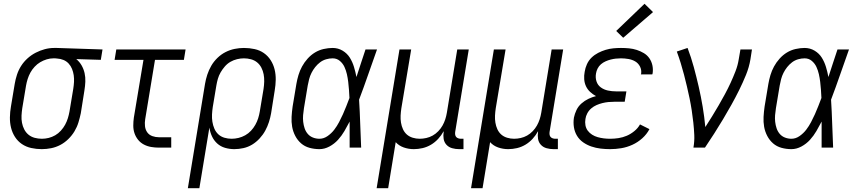

<svg xmlns="http://www.w3.org/2000/svg" viewBox="-20 -782 4540 1017"><path d="M201 8Q173 8 145.5 2Q118 -4 96 -19Q74 -34 59.5 -56.5Q45 -79 38.5 -105.5Q32 -132 32.5 -160.5Q33 -189 38 -218L58 -338Q62 -362 70 -386.5Q78 -411 92 -433Q106 -455 126 -473Q146 -491 169.5 -503Q193 -515 217.5 -521.5Q242 -528 267 -528Q270 -528 274 -528Q278 -528 281 -528L523 -520L514 -465L384 -469Q401 -455 412 -436Q423 -417 428 -395Q433 -373 432 -349.5Q431 -326 427 -302L408 -182Q403 -158 395.5 -133.5Q388 -109 374.5 -86.5Q361 -64 341.5 -45Q322 -26 299 -14Q276 -2 251 3Q226 8 201 8ZM202 -47Q220 -47 238 -51.5Q256 -56 272.5 -65.5Q289 -75 302.5 -90Q316 -105 325 -121.5Q334 -138 339.5 -156Q345 -174 348 -191L368 -311Q371 -330 372 -348Q373 -366 370.5 -383.5Q368 -401 361.5 -417Q355 -433 343.5 -445.5Q332 -458 316 -464.5Q300 -471 282 -472L272 -473Q270 -473 267.5 -473Q265 -473 263 -473Q245 -473 227 -467.5Q209 -462 193 -452.5Q177 -443 163.5 -428.5Q150 -414 141 -397.5Q132 -381 126.5 -363.5Q121 -346 118 -329L98 -209Q95 -189 94 -169.5Q93 -150 96.5 -131.5Q100 -113 108.5 -96.5Q117 -80 131 -68.5Q145 -57 163.5 -52Q182 -47 202 -47Z M822 0Q801 0 780.5 -3.5Q760 -7 742 -16.5Q724 -26 711.5 -41.5Q699 -57 692.5 -76Q686 -95 686 -116.5Q686 -138 689 -159L740 -465H587L596 -520H963L954 -465H801L749 -150Q746 -132 748 -113.5Q750 -95 760 -81Q770 -67 787 -61Q804 -55 822 -55H887V0Z M975 215 1066 -338Q1070 -362 1078 -386.5Q1086 -411 1099 -433.5Q1112 -456 1131.5 -475Q1151 -494 1174.5 -506Q1198 -518 1223 -523Q1248 -528 1272 -528Q1301 -528 1328.5 -522Q1356 -516 1377.5 -501Q1399 -486 1413.5 -463.5Q1428 -441 1434.5 -414.5Q1441 -388 1440.5 -359.5Q1440 -331 1435 -302L1416 -182Q1412 -159 1404.5 -135.5Q1397 -112 1385 -90Q1373 -68 1355 -48.5Q1337 -29 1315.5 -16Q1294 -3 1269.5 2.5Q1245 8 1221 8Q1196 8 1172 1Q1148 -6 1130.5 -22Q1113 -38 1103 -59.5Q1093 -81 1089 -106L1036 215ZM1207 -47Q1225 -47 1243.5 -51.5Q1262 -56 1279 -65.5Q1296 -75 1309.5 -89.5Q1323 -104 1332.5 -121Q1342 -138 1347.5 -155.5Q1353 -173 1356 -191L1376 -311Q1379 -331 1379.5 -350.5Q1380 -370 1376.5 -388.5Q1373 -407 1364.5 -423.5Q1356 -440 1342 -451.5Q1328 -463 1309.5 -468Q1291 -473 1272 -473Q1254 -473 1235.5 -468.5Q1217 -464 1200.5 -454.5Q1184 -445 1171 -430Q1158 -415 1148.5 -398.5Q1139 -382 1134 -364.5Q1129 -347 1126 -329L1107 -215Q1104 -195 1103 -175.5Q1102 -156 1105 -137Q1108 -118 1115.5 -100.5Q1123 -83 1136.5 -70.5Q1150 -58 1168.5 -52.5Q1187 -47 1207 -47Z M1672 8Q1645 8 1619.5 1Q1594 -6 1575 -22.5Q1556 -39 1544 -62Q1532 -85 1527.5 -110.5Q1523 -136 1524.5 -163Q1526 -190 1530 -218L1550 -338Q1554 -361 1561 -384.5Q1568 -408 1580 -430Q1592 -452 1609.5 -471.5Q1627 -491 1648.5 -504Q1670 -517 1694.5 -522.5Q1719 -528 1742 -528Q1771 -528 1795 -513.5Q1819 -499 1833 -476.5Q1847 -454 1855 -427.5Q1863 -401 1868 -374Q1880 -411 1892 -447.5Q1904 -484 1916 -520H1977Q1953 -453 1930 -386.5Q1907 -320 1882 -254Q1886 -191 1888 -127Q1890 -63 1893 0H1832Q1832 -34 1832 -68.5Q1832 -103 1832 -138Q1819 -113 1804.5 -88Q1790 -63 1770.5 -41.5Q1751 -20 1725 -6Q1699 8 1672 8ZM1672 -47Q1695 -47 1715.5 -61.5Q1736 -76 1750.5 -95Q1765 -114 1776 -135Q1787 -156 1796.5 -177Q1806 -198 1814.5 -220Q1823 -242 1831 -263Q1830 -285 1828.5 -306Q1827 -327 1824.5 -348Q1822 -369 1817.5 -389Q1813 -409 1804.5 -427.5Q1796 -446 1780 -459.5Q1764 -473 1742 -473Q1725 -473 1707.5 -468Q1690 -463 1675.5 -452Q1661 -441 1649.5 -426.5Q1638 -412 1630 -396Q1622 -380 1617.5 -363Q1613 -346 1610 -329L1590 -209Q1587 -190 1585.5 -172Q1584 -154 1586 -136.5Q1588 -119 1593.5 -102.5Q1599 -86 1610 -73Q1621 -60 1637.5 -53.5Q1654 -47 1672 -47Z M1975 215 2096 -520H2158L2106 -209Q2103 -189 2102 -170Q2101 -151 2104 -132.5Q2107 -114 2114.5 -97.5Q2122 -81 2135 -69.5Q2148 -58 2166 -52.5Q2184 -47 2203 -47Q2220 -47 2238 -51Q2256 -55 2272 -64Q2288 -73 2301.5 -87Q2315 -101 2324 -117Q2333 -133 2338.5 -150Q2344 -167 2347 -185L2402 -520H2463L2391 -83Q2390 -76 2391 -69Q2392 -62 2396 -57Q2400 -52 2407 -49.5Q2414 -47 2421 -47H2435V8H2412Q2393 8 2375 3Q2357 -2 2345 -15Q2333 -28 2330 -46Q2327 -64 2330 -83V-87Q2318 -65 2301 -46.5Q2284 -28 2263 -15.5Q2242 -3 2218.5 2.5Q2195 8 2172 8Q2144 8 2118.5 -1Q2093 -10 2076 -29L2036 215Z M2475 215 2596 -520H2658L2606 -209Q2603 -189 2602 -170Q2601 -151 2604 -132.5Q2607 -114 2614.5 -97.5Q2622 -81 2635 -69.5Q2648 -58 2666 -52.5Q2684 -47 2703 -47Q2720 -47 2738 -51Q2756 -55 2772 -64Q2788 -73 2801.5 -87Q2815 -101 2824 -117Q2833 -133 2838.5 -150Q2844 -167 2847 -185L2902 -520H2963L2891 -83Q2890 -76 2891 -69Q2892 -62 2896 -57Q2900 -52 2907 -49.5Q2914 -47 2921 -47H2935V8H2912Q2893 8 2875 3Q2857 -2 2845 -15Q2833 -28 2830 -46Q2827 -64 2830 -83V-87Q2818 -65 2801 -46.5Q2784 -28 2763 -15.5Q2742 -3 2718.5 2.5Q2695 8 2672 8Q2644 8 2618.5 -1Q2593 -10 2576 -29L2536 215Z M3212 8Q3186 8 3161 5Q3136 2 3112.5 -6Q3089 -14 3069 -28Q3049 -42 3036.5 -62.5Q3024 -83 3020 -108Q3016 -133 3020 -159Q3024 -179 3033.5 -199Q3043 -219 3060 -234Q3077 -249 3097 -258.5Q3117 -268 3137 -273Q3120 -282 3106 -295Q3092 -308 3084 -325Q3076 -342 3074.5 -362Q3073 -382 3077 -402Q3080 -422 3089 -442Q3098 -462 3113.5 -477Q3129 -492 3148.5 -502Q3168 -512 3188 -518Q3208 -524 3228.5 -526Q3249 -528 3269 -528Q3291 -528 3312 -526Q3333 -524 3353 -517.5Q3373 -511 3390.5 -500.5Q3408 -490 3419.5 -473.5Q3431 -457 3435.5 -436.5Q3440 -416 3437 -394Q3436 -393 3436 -391Q3436 -389 3435 -388H3375Q3375 -389 3375 -390Q3375 -391 3376 -391Q3379 -412 3370 -429.5Q3361 -447 3345 -456.5Q3329 -466 3309 -469.5Q3289 -473 3269 -473Q3255 -473 3241.5 -471.5Q3228 -470 3214.5 -466.5Q3201 -463 3187.5 -457Q3174 -451 3163 -441.5Q3152 -432 3145.5 -419Q3139 -406 3137 -393Q3133 -371 3139.5 -351Q3146 -331 3162.5 -319Q3179 -307 3200 -302.5Q3221 -298 3243 -298H3298L3289 -243H3234Q3218 -243 3202.5 -241.5Q3187 -240 3171 -236Q3155 -232 3140 -225.5Q3125 -219 3112 -208Q3099 -197 3091 -182Q3083 -167 3081 -152Q3078 -135 3081 -118.5Q3084 -102 3093.5 -89.5Q3103 -77 3116.5 -68.5Q3130 -60 3146 -55.5Q3162 -51 3178.5 -49Q3195 -47 3212 -47Q3234 -47 3256.5 -50.5Q3279 -54 3300 -63Q3321 -72 3340 -87.5Q3359 -103 3370 -123L3420 -98Q3406 -71 3382 -49.5Q3358 -28 3329.5 -15Q3301 -2 3271 3Q3241 8 3212 8ZM3281 -582 3244 -618 3394 -762 3439 -718Z M3653 0Q3659 -34 3657.5 -67Q3656 -100 3652.5 -132.5Q3649 -165 3644 -197.5Q3639 -230 3632.5 -261.5Q3626 -293 3618.5 -324.5Q3611 -356 3603 -387Q3595 -418 3585.5 -448.5Q3576 -479 3565 -509L3622 -528Q3641 -478 3655 -426.5Q3669 -375 3681 -322.5Q3693 -270 3702 -216.5Q3711 -163 3716 -109Q3734 -137 3752 -166Q3770 -195 3787 -224.5Q3804 -254 3820 -283.5Q3836 -313 3850 -343.5Q3864 -374 3876 -405Q3888 -436 3893 -468L3902 -520H3963L3955 -468Q3948 -426 3931.5 -385.5Q3915 -345 3895.5 -305.5Q3876 -266 3854.5 -227.5Q3833 -189 3810 -150.5Q3787 -112 3763 -74.5Q3739 -37 3714 0Z M4172 8Q4145 8 4119.5 1Q4094 -6 4075 -22.5Q4056 -39 4044 -62Q4032 -85 4027.5 -110.5Q4023 -136 4024.5 -163Q4026 -190 4030 -218L4050 -338Q4054 -361 4061 -384.5Q4068 -408 4080 -430Q4092 -452 4109.5 -471.5Q4127 -491 4148.5 -504Q4170 -517 4194.5 -522.5Q4219 -528 4242 -528Q4271 -528 4295 -513.5Q4319 -499 4333 -476.5Q4347 -454 4355 -427.5Q4363 -401 4368 -374Q4380 -411 4392 -447.5Q4404 -484 4416 -520H4477Q4453 -453 4430 -386.5Q4407 -320 4382 -254Q4386 -191 4388 -127Q4390 -63 4393 0H4332Q4332 -34 4332 -68.5Q4332 -103 4332 -138Q4319 -113 4304.5 -88Q4290 -63 4270.5 -41.5Q4251 -20 4225 -6Q4199 8 4172 8ZM4172 -47Q4195 -47 4215.5 -61.5Q4236 -76 4250.5 -95Q4265 -114 4276 -135Q4287 -156 4296.5 -177Q4306 -198 4314.5 -220Q4323 -242 4331 -263Q4330 -285 4328.5 -306Q4327 -327 4324.5 -348Q4322 -369 4317.5 -389Q4313 -409 4304.5 -427.5Q4296 -446 4280 -459.5Q4264 -473 4242 -473Q4225 -473 4207.5 -468Q4190 -463 4175.5 -452Q4161 -441 4149.5 -426.5Q4138 -412 4130 -396Q4122 -380 4117.5 -363Q4113 -346 4110 -329L4090 -209Q4087 -190 4085.5 -172Q4084 -154 4086 -136.5Q4088 -119 4093.5 -102.5Q4099 -86 4110 -73Q4121 -60 4137.5 -53.5Q4154 -47 4172 -47Z"/></svg>

Font: Iosevka SS04 Light
Style: Italic
Weight: 300
Italic angle: -9°
Monospace: yes
Designer: Belleve Invis
Foundry: Belleve Invis
Version: Version 19.0.0; ttfautohint (v1.8.4)